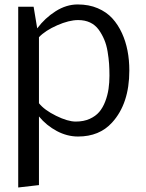

<svg xmlns="http://www.w3.org/2000/svg" viewBox="-20 -601 653 859"><path d="M329.1 9.8Q280.3 9.8 233.9 -14.9Q187.5 -39.6 154.3 -80.1V227.1L61.5 237.8V-570.8H130.4L146.5 -474.1Q181.2 -520.5 229 -550.8Q276.9 -581.1 327.4 -581.1Q377.9 -581.1 417.2 -564.2Q456.5 -547.4 482.4 -519Q508.3 -490.7 525.9 -452.1Q558.6 -380.4 558.6 -285.2Q558.6 -137.2 481.4 -52.7Q424.8 9.8 329.1 9.8ZM421.9 -467.8Q390.1 -511.2 329.6 -511.2Q289.1 -511.2 235.8 -487.8Q182.6 -464.4 154.3 -434.6V-139.2Q178.2 -108.9 230.7 -83Q283.2 -57.1 318.8 -57.1Q354.5 -57.1 381.1 -69.1Q407.7 -81.1 424.1 -100.3Q440.4 -119.6 450.9 -147.2Q461.4 -174.8 465.6 -203.4Q469.7 -231.9 469.7 -262Q469.7 -292 468 -316.2Q466.3 -340.3 461.4 -370.1Q456.5 -399.9 446.5 -423.6Q436.5 -447.3 421.9 -467.8Z"/></svg>

Font: Dhyana
Style: Regular
Weight: 400
Foundry: Vernon Adams
Version: Version 1.002; ttfautohint (v0.8.51-6076)